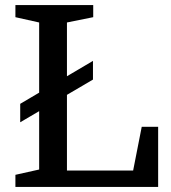

<svg xmlns="http://www.w3.org/2000/svg" viewBox="-20 -740 675 760"><path d="M60 -256V-329L348 -499V-425ZM245 -651V-65H507L541 -238H606V0H41V-48L135 -69V-651L41 -672V-720H349V-672Z"/></svg>

Font: Domine Medium
Style: Regular
Weight: 500
Designer: Pablo Impallari, Rodrigo Fuenzalida, Brenda Gallo
Foundry: Pablo Impallari, Rodrigo Fuenzalida, Brenda Gallo
Version: Version 2.000